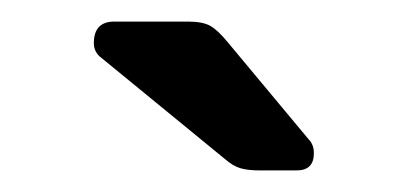

<svg xmlns="http://www.w3.org/2000/svg" viewBox="-20 -753 377 178"><path d="M221 -595Q210 -595 203 -597Q196 -599 188 -606L72 -701Q67 -706 67 -713Q67 -733 86 -733H154Q168 -733 175 -729Q182 -725 191 -714L266 -624Q271 -619 271 -611Q271 -595 255 -595Z"/></svg>

Font: DVN-Rubik
Style: Regular
Weight: 400
Designer: Hubert and Fischer
Foundry: Hubert & Fischer
Version: Version 2.102